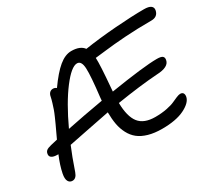

<svg xmlns="http://www.w3.org/2000/svg" viewBox="-134 -960 1353 1219"><g transform="rotate(-30 542.5 -351.0)"><path d="M86.9 7.8Q66.4 7.8 56.9 -9.8Q47.4 -27.3 54.2 -63Q65.4 -119.1 92.8 -183.1H86.9Q57.1 -183.1 43.5 -193.1Q29.8 -203.1 34.2 -222.2Q36.6 -234.9 46.4 -242.7Q56.2 -250.5 82 -256.8Q90.3 -258.3 106.7 -262.5Q123 -266.6 130.9 -268.1Q135.3 -277.8 150.9 -311Q166.5 -344.2 172.4 -356.9Q178.2 -369.6 190.7 -397.7Q203.1 -425.8 209 -442.9Q214.8 -460 221.9 -482.7Q229 -505.4 232.9 -524.9Q235.8 -541.5 245.6 -551.3Q255.4 -561 270 -561Q284.2 -561 294.9 -551.8Q352.5 -633.3 398.9 -671.6Q445.3 -710 490.2 -710Q554.7 -710 581.1 -673.8Q685.1 -689.9 811 -699.5Q937 -709 1022.9 -709Q1058.6 -709 1073.2 -697.5Q1087.9 -686 1084 -666Q1075.2 -623 1027.8 -623Q921.9 -623 833.5 -616.9Q745.1 -610.8 681.9 -603Q618.7 -595.2 604 -594.2Q606.9 -543.5 592.8 -379.9Q590.8 -364.3 590.8 -355Q842.3 -395 936 -395Q966.3 -395 977.1 -386.2Q987.8 -377.4 983.9 -358.9Q975.6 -312.5 887.2 -309.1Q762.7 -300.8 587.9 -272.9Q589.4 -172.9 625.7 -126.5Q662.1 -80.1 745.1 -80.1Q790.5 -80.1 828.6 -87.6Q866.7 -95.2 886.7 -104.5Q906.7 -113.8 924.8 -121.3Q942.9 -128.9 953.1 -128.9Q968.8 -128.9 974.9 -119.1Q981 -109.4 978 -92.8Q969.7 -53.7 908.4 -23.4Q847.2 6.8 745.1 6.8Q688.5 6.8 645.5 -5.6Q602.5 -18.1 574.7 -40.3Q546.9 -62.5 529.3 -96.2Q511.7 -129.9 504.6 -168.7Q497.6 -207.5 497.1 -256.8Q426.8 -243.7 320.3 -221.9Q213.9 -200.2 189.9 -195.8Q162.1 -130.9 127.9 -30.8Q114.3 7.8 86.9 7.8ZM482.9 -624Q441.4 -624 371.8 -533Q302.2 -441.9 231 -289.1Q351.6 -314 501 -339.8Q502.9 -355.5 502.9 -362.8Q520.5 -510.3 517.8 -567.1Q515.1 -624 482.9 -624Z"/></g></svg>

Font: Shantell Sans Normal
Style: Italic
Weight: 400
Italic angle: -11.31°
Designer: Stephen Nixon, Anya Danilova, Shantell Martin
Foundry: Arrow Type
Version: Version 1.006;[559af2be0]